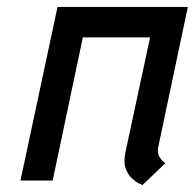

<svg xmlns="http://www.w3.org/2000/svg" viewBox="-20 -521 562 554"><path d="M436 -94 522 -501H146L39 0H132L219 -413H413L342 -82Q336 -54 342.5 -35.5Q349 -17 360.5 -6.5Q372 4 381.5 8.5Q391 13 391 13L457 -50Q446 -58 440 -68.5Q434 -79 436 -94Z"/></svg>

Font: Advent Pro SemiBold
Style: Italic
Weight: 600
Italic angle: -12°
Version: Version 3.000